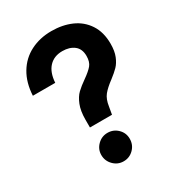

<svg xmlns="http://www.w3.org/2000/svg" viewBox="-187 -892 933 1018"><g transform="rotate(-30 279.0 -383.0)"><path d="M205 -280Q205 -334 219.5 -370Q234 -406 255 -426Q276 -446 309 -469Q346 -495 362.5 -515Q379 -535 379 -571Q379 -614 351.5 -635.5Q324 -657 280 -657Q229 -657 198.5 -624.5Q168 -592 164 -530H27Q31 -608 64.5 -664Q98 -720 155 -749Q212 -778 283 -778Q350 -778 404 -754.5Q458 -731 490 -682.5Q522 -634 522 -563Q522 -518 509.5 -487.5Q497 -457 479 -438.5Q461 -420 431 -397Q393 -369 373.5 -345Q354 -321 348 -279L340 -233H205ZM184 -76Q184 -111 209.5 -136.5Q235 -162 271 -162Q307 -162 332.5 -137Q358 -112 358 -76Q358 -39 332.5 -13.5Q307 12 271 12Q235 12 209.5 -14Q184 -40 184 -76Z"/></g></svg>

Font: Open Sauce Two ExtraBold
Style: Regular
Weight: 800
Designer: Alfredo Marco Pradil
Foundry: Creative Sauce Fz LLC
Version: Version 1.477